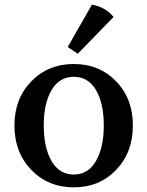

<svg xmlns="http://www.w3.org/2000/svg" viewBox="-20 -790 633 825"><path d="M297 -515Q407 -515 479 -440.5Q551 -366 551 -251Q551 -135 479 -60Q407 15 297 15Q187 15 114.5 -60Q42 -135 42 -251Q42 -366 114.5 -440.5Q187 -515 297 -515ZM297 -460Q235 -460 201.5 -403Q168 -346 168 -251Q168 -156 201.5 -98Q235 -40 297 -40Q359 -40 392.5 -98.5Q426 -157 426 -251Q426 -346 392.5 -403Q359 -460 297 -460ZM271 -588 375 -770Q433 -760 468 -717L314 -559Z"/></svg>

Font: Volkhov
Style: Regular
Weight: 400
Designer: Cyreal (www.cyreal.org)
Foundry: Cyreal (www.cyreal.org)
Version: Version 1.010